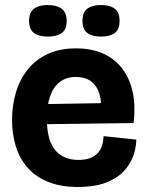

<svg xmlns="http://www.w3.org/2000/svg" viewBox="-20 -732 587 766"><path d="M292 14Q223 14 173 -6Q123 -26 91 -62Q59 -98 43.5 -147Q28 -196 28 -253Q28 -311 43.5 -363Q59 -415 90.5 -454.5Q122 -494 170 -516.5Q218 -539 283 -539Q346 -539 393 -517.5Q440 -496 469.5 -456Q499 -416 510 -361.5Q521 -307 513 -241L119 -236V-316L411 -321L382 -276Q387 -324 376.5 -357.5Q366 -391 342.5 -408Q319 -425 283 -425Q244 -425 218 -404.5Q192 -384 179.5 -347Q167 -310 167 -258Q167 -174 199.5 -134Q232 -94 293 -94Q321 -94 340 -101.5Q359 -109 370.5 -122Q382 -135 387.5 -152.5Q393 -170 393 -189L524 -175Q523 -139 510 -105.5Q497 -72 470 -45Q443 -18 399 -2Q355 14 292 14ZM383 -586Q348 -586 328.5 -600.5Q309 -615 309 -649Q309 -683 328.5 -697.5Q348 -712 383 -712Q418 -712 437.5 -697.5Q457 -683 457 -649Q457 -614 437.5 -600Q418 -586 383 -586ZM171 -586Q136 -586 116 -600Q96 -614 96 -649Q96 -683 116 -697.5Q136 -712 170 -712Q205 -712 225.5 -697.5Q246 -683 246 -649Q246 -614 226 -600Q206 -586 171 -586Z"/></svg>

Font: Bricolage Grotesque 72pt
Style: Bold
Weight: 700
Designer: Mathieu Triay
Foundry: Atelier Triay
Version: Version 1.001;gftools[0.9.33.dev8+g029e19f]